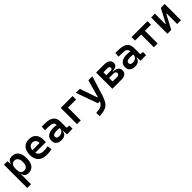

<svg xmlns="http://www.w3.org/2000/svg" viewBox="475 -2308 4324 4324"><g transform="rotate(-45 2636.5 -146.0)"><path d="M77.1 224.6V-517.6H188L196.3 -423.8H204.6Q221.2 -527.3 338.9 -527.3Q438 -527.3 491 -457.5Q543.9 -387.7 543.9 -256.3Q543.9 -127 491 -58.6Q438 9.8 339.4 9.8Q283.2 9.8 249 -16.8Q214.8 -43.5 208 -93.8H197.8V224.6ZM197.8 -251.5Q197.8 -174.3 223.9 -137.2Q250 -100.1 308.1 -100.1Q421.9 -100.1 421.9 -256.3Q421.9 -334.5 392.6 -376Q363.3 -417.5 308.1 -417.5Q197.8 -417.5 197.8 -265.6Z M921.4 9.8Q787.6 9.8 715.1 -59.8Q642.6 -129.4 642.6 -259.8Q642.6 -386.7 704.3 -457Q766.1 -527.3 878.4 -527.3Q986.8 -527.3 1046.1 -462.9Q1105.5 -398.4 1105.5 -275.9Q1105.5 -240.7 1102.5 -209H765.6Q794.9 -101.6 933.1 -101.6Q967.3 -101.6 1000.2 -105.2Q1033.2 -108.9 1067.4 -115.2L1080.1 -3.9Q1031.7 4.9 991.9 7.3Q952.1 9.8 921.4 9.8ZM760.3 -295.9H990.2Q990.2 -355.5 960.9 -387Q931.6 -418.5 879.4 -418.5Q828.6 -418.5 797.9 -386.7Q767.1 -355 760.3 -295.9Z M1564.5 4.9 1557.6 -109.4H1546.4Q1540 -49.8 1497.8 -20Q1455.6 9.8 1386.2 9.8Q1304.2 9.8 1259 -30Q1213.9 -69.8 1213.9 -143.6Q1213.9 -228.5 1274.4 -273.9Q1335 -319.3 1445.8 -319.3Q1504.9 -319.3 1548.3 -310.1V-320.3Q1548.3 -365.7 1512.7 -387Q1477.1 -408.2 1406.2 -410.2L1277.3 -413.6L1287.1 -522.5L1396.5 -521Q1532.2 -519 1598.1 -465.6Q1664.1 -412.1 1664.1 -309.6V-108.4L1742.2 -97.7V0ZM1548.3 -212.9Q1522 -217.8 1498.3 -218.5Q1474.6 -219.2 1448.7 -219.2Q1333.5 -219.2 1333.5 -151.4Q1333.5 -90.3 1412.6 -90.3Q1458 -90.3 1488 -106.7Q1518.1 -123 1533.2 -148.2Q1548.3 -173.3 1548.3 -200.2Z M1885.7 0V-517.6H2263.7V-406.7H2006.3V0Z M2375.5 234.4 2370.6 128.4 2456.5 118.7Q2513.7 111.8 2551.3 84.7Q2588.9 57.6 2614.7 0H2552.2L2365.7 -517.6H2492.7L2637.2 -98.6H2647.5L2766.1 -517.6H2893.1L2746.1 -45.9Q2716.8 46.9 2679.4 103.8Q2642.1 160.6 2590.8 188.7Q2539.6 216.8 2468.3 224.6Z M3011.7 0V-517.6H3277.3Q3359.4 -517.6 3404.3 -482.4Q3449.2 -447.3 3449.2 -382.8Q3449.2 -333 3409.7 -305.2Q3370.1 -277.3 3297.9 -275.4V-261.7Q3379.4 -261.7 3424.1 -228.3Q3468.8 -194.8 3468.8 -134.8Q3468.8 -70.3 3426.8 -35.2Q3384.8 0 3307.6 0ZM3132.3 -112.3H3275.4Q3344.2 -112.3 3344.2 -169.4Q3344.2 -224.6 3272 -224.6H3132.3ZM3132.3 -312.5H3265.6Q3324.7 -312.5 3324.7 -358.9Q3324.7 -405.3 3262.2 -405.3H3132.3Z M3908.2 4.9 3901.4 -109.4H3890.1Q3883.8 -49.8 3841.6 -20Q3799.3 9.8 3730 9.8Q3647.9 9.8 3602.8 -30Q3557.6 -69.8 3557.6 -143.6Q3557.6 -228.5 3618.2 -273.9Q3678.7 -319.3 3789.6 -319.3Q3848.6 -319.3 3892.1 -310.1V-320.3Q3892.1 -365.7 3856.4 -387Q3820.8 -408.2 3750 -410.2L3621.1 -413.6L3630.9 -522.5L3740.2 -521Q3876 -519 3941.9 -465.6Q4007.8 -412.1 4007.8 -309.6V-108.4L4085.9 -97.7V0ZM3892.1 -212.9Q3865.7 -217.8 3842 -218.5Q3818.4 -219.2 3792.5 -219.2Q3677.2 -219.2 3677.2 -151.4Q3677.2 -90.3 3756.3 -90.3Q3801.8 -90.3 3831.8 -106.7Q3861.8 -123 3877 -148.2Q3892.1 -173.3 3892.1 -200.2Z M4334.5 0V-406.7H4140.6V-517.6H4648.4V-406.7H4454.6V0Z M4764.6 0V-517.6H4885.3V-185.5H4897.5L5073.2 -517.6H5196.3V0H5075.7V-332H5063.5L4887.7 0Z"/></g></svg>

Font: CaskaydiaCove NFP SemiBold
Style: Regular
Weight: 600
Designer: Aaron Bell
Foundry: Saja Typeworks
Version: Version 2111.001; VTT 6.35;Nerd Fonts 3.1.1